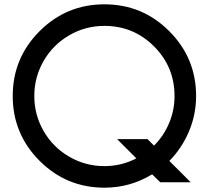

<svg xmlns="http://www.w3.org/2000/svg" viewBox="-20 -843 972 890"><path d="M889 -398Q889 -312 856 -234Q823 -156 765 -97L864 2H723L685 -35Q584 27 464 27Q288 27 163.5 -97.5Q39 -222 39 -398Q39 -574 163.5 -698.5Q288 -823 464 -823Q640 -823 764.5 -698.5Q889 -574 889 -398ZM464 -723Q376 -723 301 -679.5Q226 -636 182.5 -561Q139 -486 139 -398Q139 -310 182.5 -235Q226 -160 301 -116.5Q376 -73 464 -73Q543 -73 612 -109L523 -198H664L694 -168Q739 -213 764 -272.5Q789 -332 789 -398Q789 -533 694 -628Q599 -723 464 -723Z"/></svg>

Font: Serreria Sobria
Style: Medium
Weight: 500
Version: Version 001.000